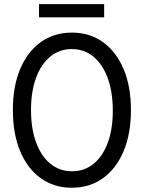

<svg xmlns="http://www.w3.org/2000/svg" viewBox="-20 -882 682 910"><path d="M320.3 7.8Q235.8 7.8 172.9 -37.6Q109.9 -83 75.4 -165.8Q41 -248.5 41 -360.4Q41 -472.2 75.4 -554.4Q109.9 -636.7 172.9 -682.1Q235.8 -727.5 320.3 -727.5Q405.3 -727.5 468.3 -682.1Q531.2 -636.7 565.9 -554.4Q600.6 -472.2 600.6 -360.4Q600.6 -248.5 565.9 -165.8Q531.2 -83 468.3 -37.6Q405.3 7.8 320.3 7.8ZM321.3 -70.3Q380.4 -70.3 424.1 -106.2Q467.8 -142.1 491.5 -207.3Q515.1 -272.5 514.6 -360.4Q514.2 -448.2 490 -513.2Q465.8 -578.1 422.4 -613.8Q378.9 -649.4 320.3 -649.4Q261.7 -649.4 218.3 -613.8Q174.8 -578.1 150.9 -513.2Q127 -448.2 127 -360.4Q127 -272.5 150.9 -207.3Q174.8 -142.1 218.5 -106.2Q262.2 -70.3 321.3 -70.3ZM165 -799.8V-862.3H473.6V-799.8Z"/></svg>

Font: Reddit Sans Condensed
Style: Regular
Weight: 400
Designer: Stephen Hutchings
Foundry: Reddit
Version: Version 1.014